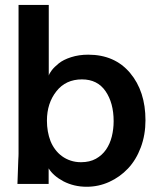

<svg xmlns="http://www.w3.org/2000/svg" viewBox="-20 -731 654 763"><path d="M301.8 -86.4Q336.4 -86.4 361.1 -100.1Q385.7 -113.8 401.4 -136.5Q417 -159.2 424.3 -188.5Q431.6 -217.8 431.6 -249.5Q431.6 -321.8 399.4 -368.7Q367.2 -415.5 305.7 -415.5Q241.2 -415.5 204.1 -368.2Q166.5 -320.8 166.5 -251.5Q166.5 -207.5 180.7 -170.4Q188 -152.3 199.5 -137Q210.9 -121.6 226.3 -110.4Q241.7 -99.1 260.7 -92.8Q279.8 -86.4 301.8 -86.4ZM324.2 11.2Q274.4 11.2 232.4 -10.3Q191.4 -32.2 173.3 -62V0H49.3L52.7 -95.7Q53.2 -105 53.5 -111.1Q53.7 -117.2 53.7 -121.1Q53.7 -125 53.7 -127.7Q53.7 -130.4 53.7 -132.8V-711.4H173.8V-430.7Q176.3 -439.5 186 -452.1Q195.8 -464.8 213.4 -479Q231.4 -493.7 262.5 -503.7Q293.5 -513.7 330.6 -513.7Q436 -513.7 497.1 -440.9Q558.1 -368.2 558.1 -252.9Q558.1 -195.3 539.6 -145.5Q521 -95.7 488.8 -61.5Q456.5 -27.3 414.1 -8.1Q371.6 11.2 324.2 11.2Z"/></svg>

Font: Ride
Style: Bold
Weight: 700
Version: Version 3.000